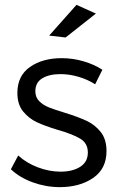

<svg xmlns="http://www.w3.org/2000/svg" viewBox="-20 -770 493 793"><path d="M24.9 0ZM230 -463.9Q183.1 -463.9 154.5 -446.5Q126 -429.2 126 -393.1Q126 -368.2 142.1 -352.1Q158.2 -335.9 182.1 -326.4Q206.1 -316.9 248 -304.2Q303.2 -287.1 337.6 -271Q372.1 -254.9 396 -224.9Q419.9 -194.8 419.9 -146Q419.9 -72.8 364.5 -34.9Q309.1 2.9 227.1 2.9Q169.9 2.9 116 -16.6Q62 -36.1 24.9 -70.8L55.2 -127.9Q88.4 -97.2 135.7 -79.1Q183.1 -61 230 -61Q279.8 -61 311.3 -81.1Q342.8 -101.1 342.8 -140.1Q342.8 -178.2 311.8 -197Q280.8 -215.8 217.8 -233.9Q164.6 -250 131.8 -265.4Q99.1 -280.8 75.4 -309.8Q51.8 -338.9 51.8 -386.2Q51.8 -457 103.8 -493.4Q155.8 -529.8 234.9 -529.8Q280.8 -529.8 325 -516.8Q369.1 -503.9 402.8 -481.9L373 -421.9Q341.8 -441.9 304 -452.9Q266.1 -463.9 230 -463.9ZM295.9 -750 376 -713.9 251 -615.2 183.1 -623Z"/></svg>

Font: Argentum Sans Light
Style: Regular
Weight: 300
Designer: Julieta Ulanovsky (Modified by Cristiano Sobral)
Foundry: Julieta Ulanovsky
Version: Version 1.000; ttfautohint (v1.5.65-e2d9)